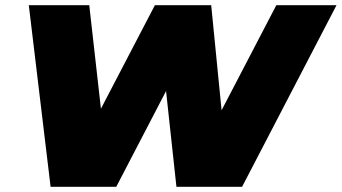

<svg xmlns="http://www.w3.org/2000/svg" viewBox="-20 -720 1317 740"><path d="M175 0 91 -700H324L369 -301L577 -700H794L834 -295L1045 -700H1277L913 0H660L620 -369L428 0Z"/></svg>

Font: Montserrat Black
Style: Italic
Weight: 900
Italic angle: -11.3°
Designer: Julieta Ulanovsky
Foundry: Julieta Ulanovsky
Version: Version 9.000; ttfautohint (v1.8.4.7-5d5b)